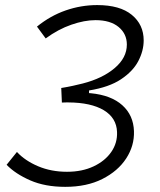

<svg xmlns="http://www.w3.org/2000/svg" viewBox="-20 -723 626 753"><path d="M235.8 9.8Q156.7 9.8 98.6 -15.6Q40.5 -41 5.9 -76.7L46.4 -127Q78.1 -92.8 129.4 -71Q180.7 -49.3 242.7 -49.3Q302.2 -49.3 347.2 -70.6Q392.1 -91.8 416.5 -127.2Q440.9 -162.6 439 -205.6Q437 -260.7 387 -290.8Q336.9 -320.8 248 -321.3Q246.1 -321.3 239.3 -321.3Q232.4 -321.3 222.7 -320.8L220.2 -377.9Q244.6 -381.8 265.9 -386.5Q287.1 -391.1 304.2 -395.5Q382.3 -415.5 429.9 -456.1Q477.5 -496.6 477.5 -548.3Q477.5 -590.3 445.1 -617.2Q412.6 -644 354.5 -644Q311.5 -644 260 -626.2Q208.5 -608.4 159.2 -572.3L125 -618.7Q177.2 -661.1 237.5 -682.1Q297.9 -703.1 361.3 -703.1Q450.2 -703.1 496.8 -664.8Q543.5 -626.5 543.5 -564.5Q543.5 -523.9 522.5 -483.6Q501.5 -443.4 454.6 -412.1Q407.7 -380.9 329.1 -368.2V-357.9L335.9 -357.4Q416 -349.6 459.7 -310.3Q503.4 -271 505.4 -208.5Q507.3 -151.4 474.9 -101.6Q442.4 -51.8 381.3 -21Q320.3 9.8 235.8 9.8Z"/></svg>

Font: Cascadia Mono Light
Style: Italic
Weight: 300
Italic angle: -10°
Monospace: yes
Designer: Aaron Bell
Foundry: Saja Typeworks
Version: Version 2404.023; ttfautohint (v1.8.4)